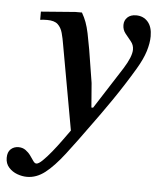

<svg xmlns="http://www.w3.org/2000/svg" viewBox="-136 -527 654 792"><g transform="rotate(5 190.5 -131.5)"><path d="M5 220Q-15 220 -35.5 212.5Q-56 205 -70.5 189Q-85 173 -85 149Q-85 125 -72 113Q-59 101 -40 101Q-23 101 -10.5 110Q2 119 10.5 131Q19 143 25.5 152.5Q32 162 39 162Q48 162 64.5 146Q81 130 100.5 106Q120 82 138 57Q156 32 169 14L106 -337Q102 -362 96 -384Q90 -406 76 -419Q62 -432 32 -432Q24 -432 15.5 -431.5Q7 -431 3 -430V-464L145 -475H172Q183 -456 190 -437Q197 -418 202.5 -392Q208 -366 215 -326L237 -189L245 -88H252L363 -261Q395 -312 395 -341Q395 -360 383 -374.5Q371 -389 359 -404Q347 -419 347 -439Q347 -458 360 -470.5Q373 -483 396 -483Q426 -483 444.5 -462Q463 -441 463 -402Q463 -374 452.5 -340Q442 -306 417 -264Q398 -232 375 -196Q352 -160 329 -126.5Q306 -93 287 -66.5Q268 -40 257 -25Q199 56 157 110.5Q115 165 79.5 192.5Q44 220 5 220Z"/></g></svg>

Font: STIX Two Text Medium
Style: Italic
Weight: 500
Italic angle: -12°
Designer: Ross Mills, John Hudson & Paul Hanslow, Tiro Typeworks Ltd; with prior portions MicroPress Inc. and Coen Hoffman, Elsevi
Foundry: Tiro Typeworks Ltd
Version: Version 2.13 b171